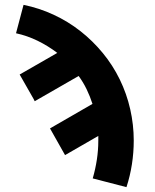

<svg xmlns="http://www.w3.org/2000/svg" viewBox="-20 -548 640 791"><path d="M501 223 362 187Q373 149 379 110Q385 71 385 31Q385 26 385 21.5Q385 17 385 12L248 91L186 -19L361 -120Q351 -151 337 -180Q323 -209 304 -235L123 -131L118 -141L61 -241L216 -330Q178 -359 135 -380Q92 -401 46 -411L77 -528Q141 -515 200.5 -487.5Q260 -460 311 -420Q362 -380 403.5 -329.5Q445 -279 473.5 -220.5Q502 -162 516.5 -98Q531 -34 531 31Q531 80 523.5 128.5Q516 177 501 223Z"/></svg>

Font: Iosevka SS04 Heavy Extended
Style: Regular
Weight: 900
Width: 7
Monospace: yes
Designer: Belleve Invis
Foundry: Belleve Invis
Version: Version 19.0.0; ttfautohint (v1.8.4)